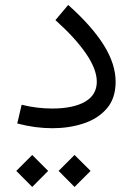

<svg xmlns="http://www.w3.org/2000/svg" viewBox="-20 -511 535 771"><path d="M45.4 175.3 109.4 111.3 173.3 175.3 109.4 239.7ZM215.3 175.3 279.3 111.3 343.8 175.3 279.3 239.7ZM444.3 -182.6Q444.3 -115.7 408.4 -74.7Q372.6 -33.7 314.7 -14.9Q256.8 3.9 190.4 3.9Q157.2 3.9 121.8 -0.7Q86.4 -5.4 49.3 -15.1L66.9 -90.3Q101.1 -82 131.1 -78.6Q161.1 -75.2 189.5 -75.2Q273.4 -75.2 321 -102.3Q368.7 -129.4 368.7 -183.1Q368.7 -232.4 325.7 -295.4Q282.7 -358.4 202.6 -430.2L253.9 -491.2Q348.6 -406.7 396.5 -330.3Q444.3 -253.9 444.3 -182.6Z"/></svg>

Font: Estedad-FD Regular
Style: FD-Regular
Weight: 400
Designer: Amin Abedi
Version: Version 7.3